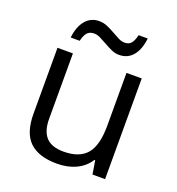

<svg xmlns="http://www.w3.org/2000/svg" viewBox="-134 -841 882 959"><g transform="rotate(20 307.0 -361.5)"><path d="M162.1 -535.2V-188Q162.1 -122.6 191.9 -90.3Q221.7 -58.1 285.2 -58.1Q369.1 -58.1 408 -104Q446.8 -149.9 446.8 -253.9V-535.2H527.8V0H460.9L449.2 -71.8H444.8Q419.9 -32.2 375.7 -11.2Q331.5 9.8 274.9 9.8Q177.2 9.8 128.7 -36.6Q80.1 -83 80.1 -185.1V-535.2ZM380.4 -606.9Q359.4 -606.9 339.4 -616Q319.3 -625 300 -636Q280.8 -647 262.9 -656Q245.1 -665 228.5 -665Q204.1 -665 191.7 -650.4Q179.2 -635.7 172.4 -606H124.5Q130.9 -665 158.9 -698.5Q187 -731.9 231.4 -731.9Q253.9 -731.9 274.9 -722.9Q295.9 -713.9 314.9 -702.9Q334 -691.9 351.6 -682.9Q369.1 -673.8 384.8 -673.8Q408.7 -673.8 420.4 -688.2Q432.1 -702.6 439.5 -732.9H487.8Q481.4 -673.8 453.9 -640.4Q426.3 -606.9 380.4 -606.9Z"/></g></svg>

Font: Zoram GWebM
Style: Regular
Weight: 400
Foundry: Ascender Corporation
Version: Version 1.000